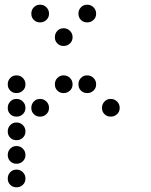

<svg xmlns="http://www.w3.org/2000/svg" viewBox="-20 -808 640 815"><path d="M149 -788Q134 -788 123.5 -777Q113 -766 113 -751V-749Q113 -734 123.5 -723.5Q134 -713 149 -713H151Q166 -713 177 -723.5Q188 -734 188 -749V-751Q188 -766 177 -777Q166 -788 151 -788ZM349 -788Q334 -788 323.5 -777Q313 -766 313 -751V-749Q313 -734 323.5 -723.5Q334 -713 349 -713H351Q366 -713 377 -723.5Q388 -734 388 -749V-751Q388 -766 377 -777Q366 -788 351 -788ZM249 -688Q234 -688 223.5 -677Q213 -666 213 -651V-649Q213 -634 223.5 -623.5Q234 -613 249 -613H251Q266 -613 277 -623.5Q288 -634 288 -649V-651Q288 -666 277 -677Q266 -688 251 -688ZM49 -488Q34 -488 23.5 -477Q13 -466 13 -451V-449Q13 -434 23.5 -423.5Q34 -413 49 -413H51Q66 -413 77 -423.5Q88 -434 88 -449V-451Q88 -466 77 -477Q66 -488 51 -488ZM249 -488Q234 -488 223.5 -477Q213 -466 213 -451V-449Q213 -434 223.5 -423.5Q234 -413 249 -413H251Q266 -413 277 -423.5Q288 -434 288 -449V-451Q288 -466 277 -477Q266 -488 251 -488ZM349 -488Q334 -488 323.5 -477Q313 -466 313 -451V-449Q313 -434 323.5 -423.5Q334 -413 349 -413H351Q366 -413 377 -423.5Q388 -434 388 -449V-451Q388 -466 377 -477Q366 -488 351 -488ZM49 -388Q34 -388 23.5 -377Q13 -366 13 -351V-349Q13 -334 23.5 -323.5Q34 -313 49 -313H51Q66 -313 77 -323.5Q88 -334 88 -349V-351Q88 -366 77 -377Q66 -388 51 -388ZM149 -388Q134 -388 123.5 -377Q113 -366 113 -351V-349Q113 -334 123.5 -323.5Q134 -313 149 -313H151Q166 -313 177 -323.5Q188 -334 188 -349V-351Q188 -366 177 -377Q166 -388 151 -388ZM449 -388Q434 -388 423.5 -377Q413 -366 413 -351V-349Q413 -334 423.5 -323.5Q434 -313 449 -313H451Q466 -313 477 -323.5Q488 -334 488 -349V-351Q488 -366 477 -377Q466 -388 451 -388ZM49 -288Q34 -288 23.5 -277Q13 -266 13 -251V-249Q13 -234 23.5 -223.5Q34 -213 49 -213H51Q66 -213 77 -223.5Q88 -234 88 -249V-251Q88 -266 77 -277Q66 -288 51 -288ZM49 -188Q34 -188 23.5 -177Q13 -166 13 -151V-149Q13 -134 23.5 -123.5Q34 -113 49 -113H51Q66 -113 77 -123.5Q88 -134 88 -149V-151Q88 -166 77 -177Q66 -188 51 -188ZM49 -88Q34 -88 23.5 -77Q13 -66 13 -51V-49Q13 -34 23.5 -23.5Q34 -13 49 -13H51Q66 -13 77 -23.5Q88 -34 88 -49V-51Q88 -66 77 -77Q66 -88 51 -88Z"/></svg>

Font: Doto Rounded
Style: Bold
Weight: 700
Monospace: yes
Version: Version 1.000